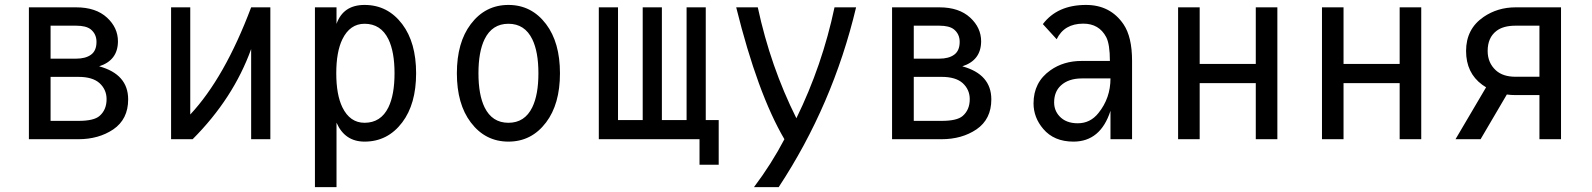

<svg xmlns="http://www.w3.org/2000/svg" viewBox="-20 -567 6485 782"><path d="M97.7 0V-537.1H290.5Q370.6 -537.1 416 -495.1Q460.4 -454.1 460.4 -398.4Q460 -321.3 383.8 -296.9Q502 -264.6 502 -162.1Q502 -81.5 441.4 -40Q381.8 0 299.3 0ZM186 -253.9V-74.7H299.8Q362.3 -74.7 385.3 -94.7Q414.1 -119.6 414.1 -163.1Q414.1 -202.1 385.3 -228.5Q356.9 -253.9 299.8 -253.9ZM186 -328.1H290Q328.1 -328.1 350.1 -343.8Q373 -359.9 373 -396.5Q373 -428.7 349.1 -447.8Q330.1 -462.4 290 -462.4H186Z M676.8 0V-537.1H754.9V-100.6Q895 -250.5 1002.9 -537.1H1081.1V0H1002.9V-367.2Q930.2 -166 764.6 0Z M1464.8 -470.2Q1405.3 -470.2 1374.5 -407.2Q1349.6 -356 1349.6 -268.6Q1349.6 -181.2 1374.5 -129.9Q1405.3 -66.9 1464.8 -66.9Q1531.2 -66.9 1562 -129.9Q1586.9 -181.2 1586.9 -268.6Q1586.9 -356 1562 -407.2Q1531.2 -470.2 1464.8 -470.2ZM1262.7 -537.1H1350.6V-469.7Q1377.9 -546.9 1464.8 -546.9Q1559.1 -546.9 1618.2 -468.8Q1674.8 -394 1674.8 -268.6Q1674.8 -143.1 1618.2 -68.4Q1559.1 9.8 1464.8 9.8Q1384.3 9.8 1350.6 -67.4V195.3H1262.7Z M2147.9 -129.9Q2172.9 -181.2 2172.9 -268.6Q2172.9 -356 2147.9 -407.2Q2117.2 -470.2 2050.8 -470.2Q1984.4 -470.2 1953.6 -407.2Q1928.7 -356 1928.7 -268.6Q1928.7 -181.2 1953.6 -129.9Q1984.4 -66.9 2050.8 -66.9Q2117.2 -66.9 2147.9 -129.9ZM1897.5 -68.4Q1840.8 -143.1 1840.8 -268.6Q1840.8 -394 1897.5 -468.8Q1956.5 -546.9 2050.8 -546.9Q2145 -546.9 2204.1 -468.8Q2260.7 -394 2260.7 -268.6Q2260.7 -143.1 2204.1 -68.4Q2145 9.8 2050.8 9.8Q1956.5 9.8 1897.5 -68.4Z M2418.9 0V-537.1H2497.1V-78.1H2597.7V-537.1H2675.8V-78.1H2776.4V-537.1H2854.5V-78.1H2907.2V104H2829.1V0Z M2978.5 -537.1Q2978.5 -537.1 3066.4 -537.1Q3118.2 -295.9 3223.6 -85.4Q3329.1 -300.8 3378.9 -537.1H3466.8Q3372.1 -139.6 3151.4 195.3H3050.8Q3122.1 100.6 3174.8 0Q3065.4 -186.5 2978.5 -537.1Z M3613.3 0V-537.1H3806.2Q3886.2 -537.1 3931.6 -495.1Q3976.1 -454.1 3976.1 -398.4Q3975.6 -321.3 3899.4 -296.9Q4017.6 -264.6 4017.6 -162.1Q4017.6 -81.5 3957 -40Q3897.5 0 3814.9 0ZM3701.7 -253.9V-74.7H3815.4Q3877.9 -74.7 3900.9 -94.7Q3929.7 -119.6 3929.7 -163.1Q3929.7 -202.1 3900.9 -228.5Q3872.6 -253.9 3815.4 -253.9ZM3701.7 -328.1H3805.7Q3843.8 -328.1 3865.7 -343.8Q3888.7 -359.9 3888.7 -396.5Q3888.7 -428.7 3864.7 -447.8Q3845.7 -462.4 3805.7 -462.4H3701.7Z M4590.8 0H4502.9V-115.7Q4462.4 9.8 4352.1 9.8Q4272.9 9.8 4229 -42Q4189.5 -88.4 4189.5 -146Q4189.5 -232.4 4258.3 -280.8Q4312 -318.8 4385.3 -318.8H4500.5Q4500.5 -387.2 4485.4 -416Q4456.5 -470.7 4392.1 -470.7Q4314.5 -470.7 4283.7 -407.2L4227.5 -468.8Q4286.6 -546.9 4403.3 -546.9Q4502.4 -546.9 4556.2 -467.8Q4590.8 -416.5 4590.8 -319.3ZM4502.9 -247.6Q4446.3 -247.6 4386.7 -247.6Q4332 -247.6 4300.8 -218.8Q4273.4 -193.4 4273.4 -149.9Q4273.4 -117.2 4294.9 -93.8Q4321.3 -64.9 4369.6 -64.9Q4420.9 -64.9 4454.1 -106.9Q4502.9 -167.5 4502.9 -247.6Z M4778.3 -537.1H4866.2V-306.6H5094.7V-537.1H5182.6V0H5094.7V-228.5H4866.2V0H4778.3Z M5364.3 -537.1H5452.1V-306.6H5680.7V-537.1H5768.6V0H5680.7V-228.5H5452.1V0H5364.3Z M5908.2 0 6032.7 -211.4Q6024.4 -216.3 6017.1 -221.7Q5951.2 -270 5951.2 -359.4Q5951.2 -449.2 6022.5 -498Q6079.6 -537.1 6152.8 -537.1H6337.9V0H6250V-179.7H6152.8Q6134.3 -179.7 6117.2 -182.1L6010.3 0ZM6250 -254.4V-462.4H6152.3Q6102.5 -462.4 6074.7 -440.9Q6039.1 -413.6 6039.1 -359.4Q6039.1 -311 6072.8 -280.3Q6101.6 -254.4 6152.3 -254.4Z"/></svg>

Font: Consola Mono
Style: Book
Weight: 400
Monospace: yes
Version: Version 2.001